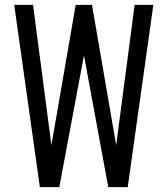

<svg xmlns="http://www.w3.org/2000/svg" viewBox="-20 -770 690 790"><path d="M144 0 38.5 -750H116L191.5 -172.5L291.5 -750H358.5L458 -172.5L534 -750H611L505.5 0H425.5L325.5 -542L224 0Z"/></svg>

Font: Mohave
Style: Regular
Weight: 400
Designer: Gumpita Rahayu
Foundry: Tokotype
Version: Version 2.003; ttfautohint (v1.8.3)